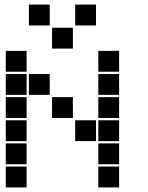

<svg xmlns="http://www.w3.org/2000/svg" viewBox="-20 -815 640 830"><path d="M106 -795Q105 -795 105 -795Q105 -795 105 -794V-706Q105 -705 105 -705Q105 -705 106 -705H194Q195 -705 195 -705Q195 -705 195 -706V-794Q195 -795 195 -795Q195 -795 194 -795ZM306 -795Q305 -795 305 -795Q305 -795 305 -794V-706Q305 -705 305 -705Q305 -705 306 -705H394Q395 -705 395 -705Q395 -705 395 -706V-794Q395 -795 395 -795Q395 -795 394 -795ZM206 -695Q205 -695 205 -695Q205 -695 205 -694V-606Q205 -605 205 -605Q205 -605 206 -605H294Q295 -605 295 -605Q295 -605 295 -606V-694Q295 -695 295 -695Q295 -695 294 -695ZM6 -595Q5 -595 5 -595Q5 -595 5 -594V-506Q5 -505 5 -505Q5 -505 6 -505H94Q95 -505 95 -505Q95 -505 95 -506V-594Q95 -595 95 -595Q95 -595 94 -595ZM406 -595Q405 -595 405 -595Q405 -595 405 -594V-506Q405 -505 405 -505Q405 -505 406 -505H494Q495 -505 495 -505Q495 -505 495 -506V-594Q495 -595 495 -595Q495 -595 494 -595ZM6 -495Q5 -495 5 -495Q5 -495 5 -494V-406Q5 -405 5 -405Q5 -405 6 -405H94Q95 -405 95 -405Q95 -405 95 -406V-494Q95 -495 95 -495Q95 -495 94 -495ZM106 -495Q105 -495 105 -495Q105 -495 105 -494V-406Q105 -405 105 -405Q105 -405 106 -405H194Q195 -405 195 -405Q195 -405 195 -406V-494Q195 -495 195 -495Q195 -495 194 -495ZM406 -495Q405 -495 405 -495Q405 -495 405 -494V-406Q405 -405 405 -405Q405 -405 406 -405H494Q495 -405 495 -405Q495 -405 495 -406V-494Q495 -495 495 -495Q495 -495 494 -495ZM6 -395Q5 -395 5 -395Q5 -395 5 -394V-306Q5 -305 5 -305Q5 -305 6 -305H94Q95 -305 95 -305Q95 -305 95 -306V-394Q95 -395 95 -395Q95 -395 94 -395ZM206 -395Q205 -395 205 -395Q205 -395 205 -394V-306Q205 -305 205 -305Q205 -305 206 -305H294Q295 -305 295 -305Q295 -305 295 -306V-394Q295 -395 295 -395Q295 -395 294 -395ZM406 -395Q405 -395 405 -395Q405 -395 405 -394V-306Q405 -305 405 -305Q405 -305 406 -305H494Q495 -305 495 -305Q495 -305 495 -306V-394Q495 -395 495 -395Q495 -395 494 -395ZM6 -295Q5 -295 5 -295Q5 -295 5 -294V-206Q5 -205 5 -205Q5 -205 6 -205H94Q95 -205 95 -205Q95 -205 95 -206V-294Q95 -295 95 -295Q95 -295 94 -295ZM306 -295Q305 -295 305 -295Q305 -295 305 -294V-206Q305 -205 305 -205Q305 -205 306 -205H394Q395 -205 395 -205Q395 -205 395 -206V-294Q395 -295 395 -295Q395 -295 394 -295ZM406 -295Q405 -295 405 -295Q405 -295 405 -294V-206Q405 -205 405 -205Q405 -205 406 -205H494Q495 -205 495 -205Q495 -205 495 -206V-294Q495 -295 495 -295Q495 -295 494 -295ZM6 -195Q5 -195 5 -195Q5 -195 5 -194V-106Q5 -105 5 -105Q5 -105 6 -105H94Q95 -105 95 -105Q95 -105 95 -106V-194Q95 -195 95 -195Q95 -195 94 -195ZM406 -195Q405 -195 405 -195Q405 -195 405 -194V-106Q405 -105 405 -105Q405 -105 406 -105H494Q495 -105 495 -105Q495 -105 495 -106V-194Q495 -195 495 -195Q495 -195 494 -195ZM6 -95Q5 -95 5 -95Q5 -95 5 -94V-6Q5 -5 5 -5Q5 -5 6 -5H94Q95 -5 95 -5Q95 -5 95 -6V-94Q95 -95 95 -95Q95 -95 94 -95ZM406 -95Q405 -95 405 -95Q405 -95 405 -94V-6Q405 -5 405 -5Q405 -5 406 -5H494Q495 -5 495 -5Q495 -5 495 -6V-94Q495 -95 495 -95Q495 -95 494 -95Z"/></svg>

Font: Doto Black
Style: Regular
Weight: 900
Version: Version 1.000